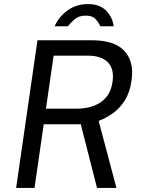

<svg xmlns="http://www.w3.org/2000/svg" viewBox="-20 -920 692 940"><path d="M59 0 163.5 -723H429Q541 -723 589.2 -670.5Q637.5 -618 624 -525.5Q615.5 -466.5 590.5 -427.5Q565.5 -388.5 531.5 -364.8Q497.5 -341 463 -328L550 0H455L375.5 -311.5H194L149 0ZM205 -388H353.5Q429 -388 475.5 -421.2Q522 -454.5 531 -520Q540 -583.5 507.5 -615.5Q475 -647.5 410.5 -647.5H242.5ZM410.7 -900Q353.2 -900 310.4 -868.8Q267.6 -837.5 247.5 -791.5H312.5Q324.1 -807 344.9 -825.2Q365.6 -843.5 400.1 -843.5Q432.1 -843.5 447.8 -826.5Q463.4 -809.5 471 -791.5H536.5Q531.8 -833.5 500.5 -866.8Q469.2 -900 410.7 -900Z"/></svg>

Font: Public Sans
Style: Italic
Weight: 400
Italic angle: -8°
Designer: The Public Sans project authors (U.S. Web Design System). Libre Franklin designed by Pablo Impallari and Rodrigo Fuenzal
Version: Version 1.008; ttfautohint (v1.8.1) -l 8 -r 50 -G 200 -x 14 